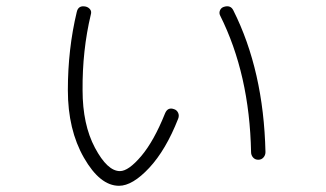

<svg xmlns="http://www.w3.org/2000/svg" viewBox="-20 -560 1040 612"><path d="M780.3 -75.2Q775.4 -323.2 681.6 -510.7Q677.7 -518.6 681.2 -526.9Q684.6 -535.2 693.4 -538.1Q714.8 -544.9 723.6 -527.3Q820.3 -335 826.2 -75.2Q826.2 -65.4 819.8 -58.1Q813.5 -50.8 803.2 -50.8Q793 -50.8 786.6 -58.1Q780.3 -65.4 780.3 -75.2ZM359.4 32.2Q298.8 32.2 247.6 -57.1Q196.3 -146.5 196.3 -272.5Q196.3 -403.3 224.6 -521.5Q229.5 -543.9 252.9 -539.1Q261.7 -537.1 267.1 -530.3Q272.5 -523.4 269.5 -513.7Q242.2 -399.4 243.2 -272.5Q243.2 -163.1 282.7 -88.9Q322.3 -14.6 362.3 -14.6Q389.6 -14.6 430.2 -62.5Q470.7 -110.4 505.9 -198.2Q514.6 -219.7 535.2 -211.9Q543.9 -209 547.9 -200.2Q551.8 -191.4 547.9 -181.6Q508.8 -82 455.6 -24.9Q402.3 32.2 359.4 32.2Z"/></svg>

Font: Rounded-L Mgen+ 1m light
Style: Regular
Weight: 200
Designer: [Source Han Sans]
Ryoko NISHIZUKA  (kana & ideographs); Paul D. Hunt (Latin, Greek & Cyrillic); Wenlong ZHANG  (bopomofo
Version: Version 1.059.20150602